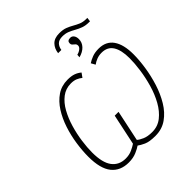

<svg xmlns="http://www.w3.org/2000/svg" viewBox="-260 -1189 1384 1384"><g transform="rotate(-45 431.5 -497.0)"><path d="M457 -908Q462 -950 488 -977Q514 -1004 564 -1004Q602 -1004 627.5 -994Q653 -984 674.5 -971.5Q696 -959 719.5 -949Q743 -939 776 -939H786L782 -908H772Q738 -908 712 -917.5Q686 -927 663.5 -940Q641 -953 617.5 -962.5Q594 -972 564 -972Q528 -972 511 -954Q494 -936 490 -908ZM545 -778 547 -802Q568 -807 583 -819Q598 -831 598 -845Q598 -855 594 -860.5Q590 -866 583 -871Q576 -876 571 -882Q566 -888 566 -899Q566 -925 597 -925Q614 -925 624.5 -911Q635 -897 635 -874Q635 -840 611 -814.5Q587 -789 545 -778ZM261 10Q175 10 129 -47.5Q83 -105 83 -226Q83 -286 93 -354.5Q103 -423 124.5 -488.5Q146 -554 180 -607.5Q214 -661 261 -693Q308 -725 370 -725Q408 -725 433 -716Q458 -707 478 -690L455 -658Q438 -672 417.5 -680.5Q397 -689 368 -689Q315 -689 274.5 -658Q234 -627 205.5 -575.5Q177 -524 159 -462.5Q141 -401 132.5 -339.5Q124 -278 124 -228Q124 -124 161 -75Q198 -26 265 -26Q301 -26 329.5 -39Q358 -52 377 -65L427 -301H466L416 -65Q430 -52 459.5 -39Q489 -26 535 -26Q592 -26 635 -60Q678 -94 709 -149.5Q740 -205 759 -271Q778 -337 787 -401.5Q796 -466 796 -518Q796 -601 768 -645Q740 -689 681 -689Q654 -689 631.5 -680.5Q609 -672 590 -658L572 -690Q593 -704 620.5 -714.5Q648 -725 686 -725Q761 -725 798.5 -671.5Q836 -618 836 -518Q836 -460 825.5 -389.5Q815 -319 793 -249Q771 -179 735.5 -120Q700 -61 649.5 -25.5Q599 10 532 10Q471 10 439.5 -4.5Q408 -19 391 -32Q375 -20 340.5 -5Q306 10 261 10Z"/></g></svg>

Font: Noto Sans Disp ExtLt
Style: Italic
Weight: 200
Italic angle: -12°
Designer: Monotype Design Team
Foundry: Monotype Imaging Inc.
Version: Version 2.000;GOOG;noto-source:20170915:90ef993387c0